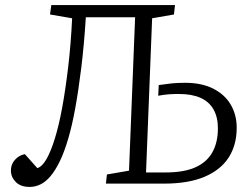

<svg xmlns="http://www.w3.org/2000/svg" viewBox="-20 -723 978 756"><path d="M512 -655H318Q311 -545 300 -456Q289 -367 276.5 -298Q264 -229 248.5 -176.5Q233 -124 215.5 -88Q198 -52 179 -29.5Q160 -7 139.5 3Q119 13 97 13Q61 13 42 -6.5Q23 -26 23 -51Q23 -68 30 -81Q37 -94 49.5 -103.5Q62 -113 78 -116L127 -61Q146 -67 163 -96.5Q180 -126 196 -177.5Q212 -229 225 -300Q238 -371 248.5 -459.5Q259 -548 264 -651L177 -666L182 -703H669L665 -666L579 -651L555 -44H633Q704 -44 749 -64Q794 -84 816 -123Q838 -162 838 -218Q838 -262 820.5 -292.5Q803 -323 769 -338Q735 -353 684 -353Q661 -353 642.5 -351.5Q624 -350 603 -346L605 -388Q632 -392 654.5 -394.5Q677 -397 709 -397Q774 -397 819.5 -374Q865 -351 888.5 -311Q912 -271 912 -220Q912 -152 880.5 -103Q849 -54 785.5 -27Q722 0 626 0H397L401 -36L488 -51Z"/></svg>

Font: Literata 18pt Light
Style: Italic
Weight: 300
Italic angle: -2°
Designer: Latin by Veronika Burian and Jose Scaglione. Greek by Irene Vlachou. Cyrillic by Vera Evstafieva
Foundry: TypeTogether
Version: Version 3.103;gftools[0.9.29]